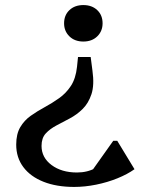

<svg xmlns="http://www.w3.org/2000/svg" viewBox="-20 -512 573 758"><path d="M338 -287 345 -233Q353 -176 341 -140Q329 -104 306 -81.5Q283 -59 255.5 -44.5Q228 -30 202.5 -16.5Q177 -3 160.5 15Q144 33 144 64Q144 110 183.5 139.5Q223 169 284 169Q367 169 412 97V192H322L427 44H443L511 156Q483 176 443.5 192Q404 208 359.5 217Q315 226 273 226Q203 226 151.5 205.5Q100 185 72 147.5Q44 110 44 59Q44 17 60 -10Q76 -37 101.5 -55Q127 -73 156.5 -89Q186 -105 213.5 -124.5Q241 -144 260 -173Q279 -202 284 -248L288 -287ZM309 -492Q343 -492 364 -472Q385 -452 385 -420Q385 -389 364 -368.5Q343 -348 309 -348Q275 -348 254 -368.5Q233 -389 233 -420Q233 -452 254 -472Q275 -492 309 -492Z"/></svg>

Font: Platypi Light
Style: Regular
Weight: 300
Designer: David Sargent
Foundry: Bolt Cutter Type
Version: Version 1.200